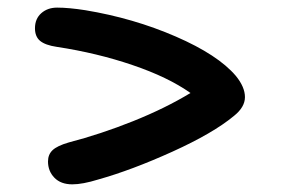

<svg xmlns="http://www.w3.org/2000/svg" viewBox="-20 -582 740 504"><path d="M169.9 -98.1Q139.6 -98.1 122.8 -115.5Q106 -132.8 106 -158.2Q106 -176.3 117.9 -187.7Q129.9 -199.2 160.2 -208Q244.6 -230 329.3 -263.9Q414.1 -297.9 480 -337.9Q421.4 -379.4 328.1 -411.1Q234.9 -442.9 128.9 -459Q99.1 -463.4 85.4 -474.6Q71.8 -485.8 71.8 -507.8Q71.8 -532.7 88.4 -547.4Q105 -562 129.9 -562Q160.6 -562 204.1 -555.2Q330.6 -534.2 441.4 -486.1Q552.2 -438 599.1 -382.8Q623 -353.5 623 -327.1Q623 -300.8 594.2 -277.8Q539.6 -232.4 432.4 -183.8Q325.2 -135.3 237.8 -110.8Q196.8 -98.1 169.9 -98.1Z"/></svg>

Font: Shantell Sans Irregular Bouncy
Style: Regular
Weight: 500
Designer: Stephen Nixon, Anya Danilova, Shantell Martin
Foundry: Arrow Type
Version: Version 1.006;[9816181b4]